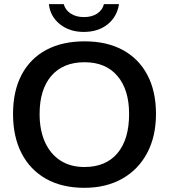

<svg xmlns="http://www.w3.org/2000/svg" viewBox="-20 -898 818 928"><path d="M733.9 -347.2Q733.9 -238.8 691.2 -158.4Q648.4 -78.1 570.6 -34.2Q492.7 9.8 387.7 9.8Q280.3 9.8 203.1 -33.4Q126 -76.7 84.5 -156.7Q43 -236.8 43 -347.2Q43 -457.5 84.2 -536.1Q125.5 -614.7 202.9 -656.5Q280.3 -698.2 388.7 -698.2Q496.6 -698.2 573.7 -656.2Q650.9 -614.3 692.4 -535.6Q733.9 -457 733.9 -347.2ZM604 -347.2Q604 -464.4 547.6 -530.8Q491.2 -597.2 388.7 -597.2Q284.7 -597.2 228 -531.2Q171.4 -465.3 171.4 -347.2Q171.4 -268.6 197.5 -210.9Q223.6 -153.3 272 -122.1Q320.3 -90.8 387.7 -90.8Q491.7 -90.8 547.9 -157.7Q604 -224.6 604 -347.2ZM384.8 -743.7Q315.9 -743.7 269.3 -781.2Q222.7 -818.8 216.3 -877.9H288.1Q295.9 -849.1 322 -832.3Q348.1 -815.4 385.7 -815.4Q423.8 -815.4 449.5 -832.3Q475.1 -849.1 482.4 -877.9H555.2Q545.4 -816.4 499.8 -780Q454.1 -743.7 384.8 -743.7Z"/></svg>

Font: Arimo SemiBold
Style: Regular
Weight: 600
Designer: Steve Matteson
Foundry: Monotype Imaging Inc.
Version: Version 1.33